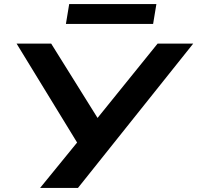

<svg xmlns="http://www.w3.org/2000/svg" viewBox="-20 -918 964 938"><path d="M176 0 370 -238 373 -195 61 -705H230L464 -330H447L750 -705H924L361 0ZM302 -801 318 -898H744L728 -801Z"/></svg>

Font: Nunito Sans 7pt Expanded
Style: Bold Italic
Weight: 700
Width: 7
Italic angle: -9°
Designer: Vernon Adams
Foundry: Vernon Adams
Version: Version 3.101;gftools[0.9.27]